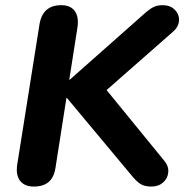

<svg xmlns="http://www.w3.org/2000/svg" viewBox="-20 -698 719 727"><path d="M45.5 -76.6 129.7 -606.8Q141.9 -678.4 211.9 -678.4Q247 -678.4 263.1 -656.2Q279.1 -634.1 273.3 -594.2L242.3 -396.3H244.3L524.5 -644.3Q545.8 -663.4 560.5 -670.9Q575.2 -678.4 596.3 -678.4Q624 -678.4 641.4 -661.4Q658.9 -644.3 657.8 -620.4Q656.7 -596.6 634.6 -577.5L356.3 -333L350.3 -397.7L602.5 -88.7Q619 -68.8 617.1 -45.7Q615.2 -22.7 597.6 -7.1Q580.1 8.4 553 8.4Q527.5 8.4 511.7 -1.4Q495.8 -11.3 473.2 -39.7L233.5 -327H231.5L190 -62Q184.3 -25.9 163.9 -8.7Q143.4 8.4 107.9 8.4Q72.6 8.4 55.8 -13.8Q38.9 -35.9 45.5 -76.6Z"/></svg>

Font: SN Pro Thin
Style: Italic
Weight: 200
Italic angle: -9°
Designer: Tobias Whetton
Foundry: Supernotes
Version: Version 1.003;Glyphs 3.3 (3324)